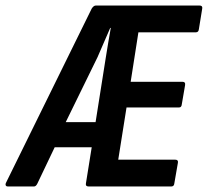

<svg xmlns="http://www.w3.org/2000/svg" viewBox="-48 -675 752 695"><path d="M-20 0Q-25 0 -27 -3.5Q-29 -7 -27 -12L284 -644Q291 -655 299 -655H674Q686 -655 684 -644L672 -570Q671 -558 661 -558H453L425 -379H612Q624 -379 622 -367L610 -297Q609 -286 600 -286H410L380 -97H586Q598 -97 596 -86L583 -11Q582 0 572 0H273Q261 0 263 -11L284 -142H150L87 -10Q82 0 75 0ZM190 -233H298L335 -467Q340 -497 344 -522Q348 -547 353 -574H351Q340 -548 328 -521Q316 -494 305 -468Z"/></svg>

Font: Sofia Sans Condensed
Style: Bold Italic
Weight: 700
Italic angle: -9°
Version: Version 4.100